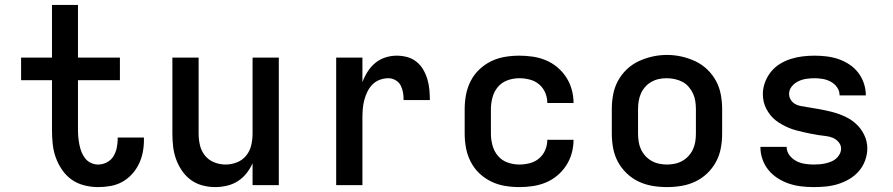

<svg xmlns="http://www.w3.org/2000/svg" viewBox="-20 -755 3640 783"><path d="M380 8Q352 8 324 1Q296 -6 273 -22Q250 -38 233.5 -62Q217 -86 207.5 -112.5Q198 -139 195 -167.5Q192 -196 192 -224V-428H66V-520H192V-735H298V-520H469V-428H298V-224Q298 -209 299.5 -194Q301 -179 304 -164Q307 -149 312.5 -135Q318 -121 327.5 -109Q337 -97 351 -90.5Q365 -84 380 -84Q399 -84 416 -93Q433 -102 442.5 -117.5Q452 -133 456 -151.5Q460 -170 460 -188Q460 -190 460 -191Q460 -192 460 -194H567Q567 -191 567 -188.5Q567 -186 567 -183Q567 -158 562 -133Q557 -108 546 -85.5Q535 -63 517.5 -44Q500 -25 478 -13Q456 -1 431 3.5Q406 8 380 8Z M857 8Q831 8 805 1Q779 -6 758 -21.5Q737 -37 722 -59Q707 -81 698 -106Q689 -131 686 -157.5Q683 -184 683 -210V-520H790V-210Q790 -186 795.5 -162.5Q801 -139 816 -120.5Q831 -102 853.5 -93Q876 -84 900 -84Q924 -84 946.5 -93Q969 -102 984 -120.5Q999 -139 1004.5 -162.5Q1010 -186 1010 -210V-520H1117V0H1010V-89Q1000 -67 985 -48Q970 -29 949.5 -16Q929 -3 905 2.5Q881 8 857 8Z M1351 0V-520H1458V-420Q1466 -442 1479 -462.5Q1492 -483 1510 -498Q1528 -513 1551 -520.5Q1574 -528 1598 -528Q1619 -528 1640 -522.5Q1661 -517 1678 -503.5Q1695 -490 1706 -471Q1717 -452 1723 -431.5Q1729 -411 1731 -390Q1733 -369 1733 -347H1626Q1626 -363 1623.5 -378Q1621 -393 1614 -406.5Q1607 -420 1593 -428Q1579 -436 1564 -436Q1546 -436 1528.5 -429.5Q1511 -423 1498.5 -410Q1486 -397 1478 -380.5Q1470 -364 1465.5 -346.5Q1461 -329 1459.5 -311.5Q1458 -294 1458 -276V0Z M2098 8Q2068 8 2038.5 3Q2009 -2 1982.5 -15Q1956 -28 1934.5 -48.5Q1913 -69 1899.5 -95.5Q1886 -122 1880.5 -151Q1875 -180 1875 -210V-310Q1875 -340 1880.5 -369Q1886 -398 1899.5 -424.5Q1913 -451 1934.5 -471.5Q1956 -492 1982.5 -505Q2009 -518 2038.5 -523Q2068 -528 2098 -528Q2125 -528 2152.5 -524Q2180 -520 2205.5 -509.5Q2231 -499 2252.5 -481Q2274 -463 2289 -440Q2304 -417 2311.5 -390Q2319 -363 2319 -335Q2319 -335 2319 -335Q2319 -335 2319 -335H2212Q2212 -335 2212 -335Q2212 -335 2212 -335Q2212 -357 2203.5 -377Q2195 -397 2178.5 -411Q2162 -425 2140.5 -430.5Q2119 -436 2098 -436Q2073 -436 2049.5 -427.5Q2026 -419 2010.5 -400.5Q1995 -382 1988.5 -358Q1982 -334 1982 -310V-210Q1982 -186 1988.5 -162Q1995 -138 2010.5 -119.5Q2026 -101 2049.5 -92.5Q2073 -84 2098 -84Q2119 -84 2140.5 -89.5Q2162 -95 2178.5 -109Q2195 -123 2203.5 -143Q2212 -163 2212 -185Q2212 -185 2212 -185Q2212 -185 2212 -185H2319Q2319 -185 2319 -185Q2319 -185 2319 -185Q2319 -157 2311.5 -130Q2304 -103 2289 -80Q2274 -57 2252.5 -39Q2231 -21 2205.5 -10.5Q2180 0 2152.5 4Q2125 8 2098 8Z M2700 8Q2670 8 2640.5 3Q2611 -2 2584.5 -14.5Q2558 -27 2536 -48Q2514 -69 2500 -95Q2486 -121 2480.5 -150.5Q2475 -180 2475 -210V-310Q2475 -340 2480.5 -369.5Q2486 -399 2500 -425Q2514 -451 2536 -472Q2558 -493 2585 -505.5Q2612 -518 2641 -524.5Q2670 -531 2700 -531Q2730 -531 2759 -524.5Q2788 -518 2815 -505.5Q2842 -493 2864 -472Q2886 -451 2900 -425Q2914 -399 2919.5 -369.5Q2925 -340 2925 -310V-210Q2925 -180 2919.5 -150.5Q2914 -121 2900 -95Q2886 -69 2864 -48Q2842 -27 2815.5 -14.5Q2789 -2 2759.5 3Q2730 8 2700 8ZM2700 -84Q2716 -84 2732.5 -87.5Q2749 -91 2763 -99Q2777 -107 2788 -119Q2799 -131 2806 -146Q2813 -161 2815.5 -177.5Q2818 -194 2818 -210V-310Q2818 -326 2815.5 -342.5Q2813 -359 2806 -374Q2799 -389 2788 -401.5Q2777 -414 2762.5 -421.5Q2748 -429 2731.5 -432.5Q2715 -436 2698 -436Q2682 -436 2666 -432.5Q2650 -429 2636 -421Q2622 -413 2611 -400.5Q2600 -388 2593.5 -373Q2587 -358 2584.5 -342Q2582 -326 2582 -310V-210Q2582 -194 2584.5 -177.5Q2587 -161 2594 -146Q2601 -131 2612 -119Q2623 -107 2637 -99Q2651 -91 2667.5 -87.5Q2684 -84 2700 -84Z M3298 8Q3273 8 3247.5 5Q3222 2 3198 -6Q3174 -14 3152 -28Q3130 -42 3114 -61.5Q3098 -81 3089.5 -105.5Q3081 -130 3081 -156H3188Q3188 -137 3199.5 -122Q3211 -107 3227 -98.5Q3243 -90 3261.5 -87Q3280 -84 3298 -84Q3310 -84 3322 -85Q3334 -86 3345.5 -88.5Q3357 -91 3368.5 -95.5Q3380 -100 3389 -107.5Q3398 -115 3404 -126Q3410 -137 3410 -149Q3410 -164 3399.5 -176Q3389 -188 3375 -193.5Q3361 -199 3345.5 -200.5Q3330 -202 3315 -204.5Q3300 -207 3285 -210Q3270 -213 3255 -216.5Q3240 -220 3225 -224Q3210 -228 3196 -234Q3182 -240 3168.5 -247.5Q3155 -255 3143 -264.5Q3131 -274 3121.5 -286Q3112 -298 3105 -311.5Q3098 -325 3094.5 -340Q3091 -355 3091 -371Q3091 -395 3099.5 -418.5Q3108 -442 3123.5 -461.5Q3139 -481 3160 -494Q3181 -507 3204.5 -514.5Q3228 -522 3252.5 -525Q3277 -528 3302 -528Q3326 -528 3351 -525Q3376 -522 3399.5 -514Q3423 -506 3444 -492Q3465 -478 3480 -458.5Q3495 -439 3503 -415Q3511 -391 3511 -366H3404Q3404 -384 3394 -398.5Q3384 -413 3368.5 -421.5Q3353 -430 3336 -433Q3319 -436 3302 -436Q3285 -436 3268 -433.5Q3251 -431 3235.5 -423.5Q3220 -416 3209 -402.5Q3198 -389 3198 -372Q3198 -360 3204 -349.5Q3210 -339 3220 -332.5Q3230 -326 3241.5 -323.5Q3253 -321 3264 -320L3266 -319Q3293 -315 3320.5 -310Q3348 -305 3375 -298Q3402 -291 3427.5 -279Q3453 -267 3473 -248Q3493 -229 3505 -203.5Q3517 -178 3517 -150Q3517 -125 3508 -100.5Q3499 -76 3482.5 -57Q3466 -38 3444 -25Q3422 -12 3398 -4.5Q3374 3 3349 5.5Q3324 8 3298 8Z"/></svg>

Font: Zed Mono Semibold Extended
Style: Regular
Weight: 600
Width: 7
Monospace: yes
Designer: Belleve Invis
Foundry: Belleve Invis
Version: Version 1.0.0; ttfautohint (v1.8.4)